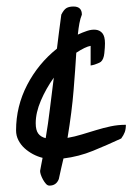

<svg xmlns="http://www.w3.org/2000/svg" viewBox="-20 -497 414 601"><path d="M105.5 38.1Q107.4 27.3 109.4 17.1Q111.3 6.8 113.3 -2.9Q97.7 -6.8 83 -14.6Q68.4 -22.5 56.6 -33.2Q44.9 -43.9 37.6 -58.1Q30.3 -72.3 30.3 -88.9Q30.3 -164.1 64.9 -231Q99.6 -297.9 158.2 -344.7Q161.1 -370.1 164.6 -396Q168 -421.9 171.9 -451.2Q179.7 -466.8 188 -471.7Q196.3 -476.6 210 -476.6Q236.3 -476.6 236.3 -451.2Q231.4 -439.5 228.5 -423.8Q225.6 -408.2 223.6 -388.7Q238.3 -395.5 252.9 -400.4Q267.6 -405.3 280.3 -403.8Q293 -402.3 300.8 -392.6Q308.6 -382.8 308.6 -361.3Q308.6 -349.6 306.6 -330.6Q304.7 -311.5 295.9 -303.7Q292 -300.8 286.6 -298.8Q281.2 -296.9 276.4 -294.9Q270.5 -293 263.7 -292V-353.5Q247.1 -350.6 218.8 -332Q215.8 -281.2 210.4 -214.8Q205.1 -148.4 191.4 -65.4Q213.9 -69.3 236.3 -76.2L281.2 -89.8Q303.7 -96.7 326.7 -101.6Q349.6 -106.4 374 -106.4Q374 -92.8 370.6 -83.5Q367.2 -74.2 359.4 -63.5Q315.4 -43 271 -24.9Q226.6 -6.8 178.7 -1Q174.8 13.7 171.4 30.3Q168 46.9 164.1 63.5Q156.2 84 134.8 84Q128.9 84 124 78.6Q119.1 73.2 114.7 65.4Q110.4 57.6 107.9 50.3Q105.5 43 105.5 38.1ZM91.8 -111.3Q91.8 -89.8 99.6 -79.1Q107.4 -68.4 123 -64.5Q130.9 -111.3 136.2 -156.2Q141.6 -201.2 148.4 -253.9Q124 -219.7 107.9 -182.1Q91.8 -144.5 91.8 -111.3Z"/></svg>

Font: La Belle Aurore
Style: Regular
Weight: 400
Version: Version 1.001 2001